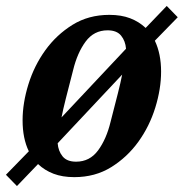

<svg xmlns="http://www.w3.org/2000/svg" viewBox="-40 -584 618 646"><path d="M-20 4 57 -75Q36 -118 36 -179Q36 -237 55.5 -300Q75 -363 112.5 -415Q150 -467 204 -500.5Q258 -534 328 -534Q368 -534 398 -522.5Q428 -511 450 -490L521 -564L558 -526L481 -447Q502 -403 502 -343Q502 -285 482.5 -222Q463 -159 425.5 -107Q388 -55 334 -21.5Q280 12 210 12Q170 12 140 0.5Q110 -11 88 -32L17 42ZM322 -482Q276 -482 248 -444Q220 -406 206 -348Q191 -290 181.5 -252.5Q172 -215 167 -189L384 -420Q382 -446 367.5 -464Q353 -482 322 -482ZM216 -40Q262 -40 290 -78Q318 -116 332 -174Q347 -232 356.5 -269.5Q366 -307 371 -333L154 -102Q156 -76 170.5 -58Q185 -40 216 -40Z"/></svg>

Font: IBM Plex Serif SemiBold
Style: Italic
Weight: 600
Italic angle: -14°
Designer: Mike Abbink, Paul van der Laan, Pieter van Rosmalen
Foundry: Bold Monday
Version: Version 2.5